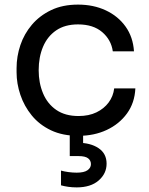

<svg xmlns="http://www.w3.org/2000/svg" viewBox="-20 -572 646 834"><path d="M321 18Q252 18 201.5 -6Q151 -30 118 -70.5Q85 -111 68.5 -160Q52 -209 52 -258V-276Q52 -327 68.5 -376Q85 -425 118.5 -464.5Q152 -504 202 -528Q252 -552 319 -552Q386 -552 439.5 -527Q493 -502 525.5 -456.5Q558 -411 562 -349H470Q463 -399 424 -432.5Q385 -466 319 -466Q262 -466 224 -440Q186 -414 167 -369Q148 -324 148 -267Q148 -212 167 -166.5Q186 -121 224.5 -94.5Q263 -68 321 -68Q366 -68 399 -84Q432 -100 452 -127Q472 -154 476 -188H568Q565 -125 531.5 -79Q498 -33 443.5 -7.5Q389 18 321 18ZM313 242Q294 242 276.5 239.5Q259 237 245 233V169Q259 173 277.5 175.5Q296 178 313 178Q345 178 360 167.5Q375 157 375 141Q375 125 362.5 115.5Q350 106 321 106H283V-10H341V85L300 48H316Q373 48 408 71.5Q443 95 443 139Q443 182 408.5 212Q374 242 313 242Z"/></svg>

Font: SVN-Sora Variable
Style: Regular
Weight: 400
Designer: Jonathan Barnbrook, Julián Moncada
Foundry: Barnbrook Fonts
Version: Version 2.000 - Viet hoa boi STYLEno.1 Fonts